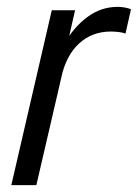

<svg xmlns="http://www.w3.org/2000/svg" viewBox="-20 -540 402 560"><path d="M13 0 131 -510H199L172 -392H177L86 0ZM158 -312 165 -409Q195 -461 235 -490.5Q275 -520 323 -520Q334 -520 344.5 -518Q355 -516 362 -513L346 -442Q339 -445 327 -446.5Q315 -448 303 -448Q249 -448 211 -413.5Q173 -379 158 -312Z"/></svg>

Font: Instrument Sans SemiCondensed
Style: Italic
Weight: 400
Width: 4
Italic angle: -13°
Designer: Rodrigo Fuenzalida
Foundry: fragTYPE
Version: Version 1.000;gftools[0.9.28]